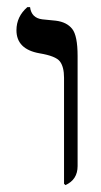

<svg xmlns="http://www.w3.org/2000/svg" viewBox="-20 -540 290 552"><path d="M168 -7.8 164.1 -11.7V-316.4Q164.1 -347.7 152.3 -363.3Q140.6 -378.9 93.8 -386.7Q27.3 -398.4 27.3 -453.1Q27.3 -492.2 58.6 -519.5H66.4Q70.3 -488.3 101.6 -484.4L140.6 -480.5Q171.9 -476.6 187.5 -457Q203.1 -437.5 203.1 -378.9V-62.5Q203.1 -23.4 168 -7.8Z"/></svg>

Font: 和音 by 宁静之雨，公众号njzyshare
Style: Regular
Weight: 400
Designer: Steve Matteson
Foundry: Ascender Corporation
Version: Version 6.00;June 8, 2018;FontCreator 11.0.0.2388 32-bit